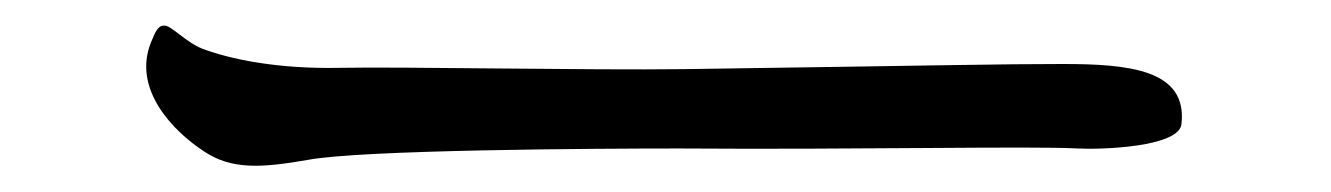

<svg xmlns="http://www.w3.org/2000/svg" viewBox="-20 -446 1040 150"><path d="M108 -426C113 -427 125 -413 138 -408C159 -400 196 -392 245 -393C294 -394 440 -391 515 -392C726 -395 760 -396 810 -396C861 -396 908 -392 903 -349C901 -331 840 -329 822 -330C786 -332 650 -329 511 -330C446 -330 261 -329 220 -321C185 -315 161 -313 139 -328C116 -343 83 -376 98 -413C101 -420 103 -426 108 -426Z"/></svg>

Font: Shippori Mincho
Style: Regular
Weight: 400
Designer: Bonji Tadano  Ryoko NISHIZUKA  (kana & ideographs); Frank Grießhammer (Latin, Greek & Cyrillic); Wenlong ZHANG  (bopomof
Foundry: Adobe Systems Incorporated
Version: Version 1.003;PS 1.001;hotconv 16.6.54;makeotf.lib2.5.65590